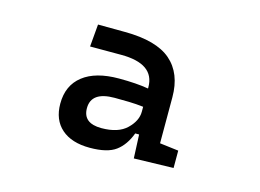

<svg xmlns="http://www.w3.org/2000/svg" viewBox="-57 -798 699 516"><g transform="rotate(15 293.0 -540.0)"><path d="M345.7 -380.4 342.8 -446.3H332Q319.3 -412.1 295.9 -394.8Q272.5 -377.4 223.6 -377.4Q172.9 -377.4 144.8 -402.1Q116.7 -426.8 116.7 -471.7Q116.7 -522.5 151.9 -550Q187 -577.6 252 -577.6Q300.8 -577.6 334 -571.8V-575.2Q334 -640.6 240.7 -640.6H154.3L159.7 -703.1L234.9 -702.6Q322.8 -702.1 363 -667.2Q403.3 -632.3 403.3 -565.9V-438L455.6 -431.6V-383.3ZM334 -521Q314 -523.4 293.9 -523.9Q273.9 -524.4 253.9 -524.4Q189 -524.4 189 -478.5Q189 -436.5 240.2 -436.5Q287.1 -436.5 310.5 -459.2Q334 -481.9 334 -507.3Z"/></g></svg>

Font: Cascadia Code NF SemiLight
Style: Regular
Weight: 350
Monospace: yes
Designer: Aaron Bell
Foundry: Saja Typeworks
Version: Version 2404.023; ttfautohint (v1.8.4)